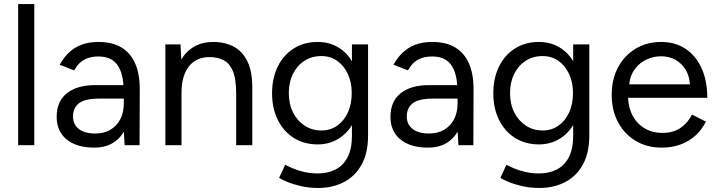

<svg xmlns="http://www.w3.org/2000/svg" viewBox="-20 -720 3558 952"><path d="M70 0V-700H150V0Z M448 12Q360 12 310.5 -28.5Q261 -69 261 -141Q261 -217 311.5 -257.5Q362 -298 453 -298H592Q587 -369 557 -404.5Q527 -440 467 -440Q426 -440 396.5 -423.5Q367 -407 348 -371L276 -399Q295 -434 322 -459.5Q349 -485 385 -498.5Q421 -512 467 -512Q537 -512 582.5 -484.5Q628 -457 651 -403.5Q674 -350 673 -271L672 0H598L594 -67Q572 -29 535 -8.5Q498 12 448 12ZM452 -58Q495 -58 527 -76.5Q559 -95 576.5 -129Q594 -163 594 -211V-231H471Q401 -231 371.5 -208Q342 -185 342 -142Q342 -103 371 -80.5Q400 -58 452 -58Z M800 0V-500H875L879 -425Q904 -467 944 -489.5Q984 -512 1037 -512Q1096 -512 1139.5 -488.5Q1183 -465 1207.5 -414Q1232 -363 1231 -280V0H1151V-256Q1151 -330 1134 -369Q1117 -408 1087 -422.5Q1057 -437 1019 -437Q953 -437 916.5 -390.5Q880 -344 880 -259V0Z M1558 212Q1510 212 1470.5 202.5Q1431 193 1403.5 181.5Q1376 170 1364 162L1394 97Q1407 104 1431 114.5Q1455 125 1487.5 132.5Q1520 140 1557 140Q1605 140 1643.5 120.5Q1682 101 1703.5 59.5Q1725 18 1725 -47V-100Q1698 -55 1654 -29.5Q1610 -4 1555 -4Q1488 -4 1437 -36Q1386 -68 1357.5 -125.5Q1329 -183 1329 -257Q1329 -333 1357.5 -390.5Q1386 -448 1437 -480Q1488 -512 1555 -512Q1610 -512 1654 -487Q1698 -462 1725 -416V-500H1805V-48Q1805 38 1773 96Q1741 154 1685 183Q1629 212 1558 212ZM1574 -73Q1618 -73 1652 -97Q1686 -121 1705 -162.5Q1724 -204 1724 -259Q1724 -312 1704.5 -353.5Q1685 -395 1651.5 -418.5Q1618 -442 1573 -442Q1526 -442 1489.5 -418.5Q1453 -395 1432.5 -353.5Q1412 -312 1412 -259Q1412 -204 1433 -162.5Q1454 -121 1490.5 -97Q1527 -73 1574 -73Z M2103 12Q2015 12 1965.5 -28.5Q1916 -69 1916 -141Q1916 -217 1966.5 -257.5Q2017 -298 2108 -298H2247Q2242 -369 2212 -404.5Q2182 -440 2122 -440Q2081 -440 2051.5 -423.5Q2022 -407 2003 -371L1931 -399Q1950 -434 1977 -459.5Q2004 -485 2040 -498.5Q2076 -512 2122 -512Q2192 -512 2237.5 -484.5Q2283 -457 2306 -403.5Q2329 -350 2328 -271L2327 0H2253L2249 -67Q2227 -29 2190 -8.5Q2153 12 2103 12ZM2107 -58Q2150 -58 2182 -76.5Q2214 -95 2231.5 -129Q2249 -163 2249 -211V-231H2126Q2056 -231 2026.5 -208Q1997 -185 1997 -142Q1997 -103 2026 -80.5Q2055 -58 2107 -58Z M2655 212Q2607 212 2567.5 202.5Q2528 193 2500.5 181.5Q2473 170 2461 162L2491 97Q2504 104 2528 114.5Q2552 125 2584.5 132.5Q2617 140 2654 140Q2702 140 2740.5 120.5Q2779 101 2800.5 59.5Q2822 18 2822 -47V-100Q2795 -55 2751 -29.5Q2707 -4 2652 -4Q2585 -4 2534 -36Q2483 -68 2454.5 -125.5Q2426 -183 2426 -257Q2426 -333 2454.5 -390.5Q2483 -448 2534 -480Q2585 -512 2652 -512Q2707 -512 2751 -487Q2795 -462 2822 -416V-500H2902V-48Q2902 38 2870 96Q2838 154 2782 183Q2726 212 2655 212ZM2671 -73Q2715 -73 2749 -97Q2783 -121 2802 -162.5Q2821 -204 2821 -259Q2821 -312 2801.5 -353.5Q2782 -395 2748.5 -418.5Q2715 -442 2670 -442Q2623 -442 2586.5 -418.5Q2550 -395 2529.5 -353.5Q2509 -312 2509 -259Q2509 -204 2530 -162.5Q2551 -121 2587.5 -97Q2624 -73 2671 -73Z M3261 12Q3188 12 3132 -21.5Q3076 -55 3044.5 -114Q3013 -173 3013 -250Q3013 -327 3044.5 -386Q3076 -445 3131.5 -478.5Q3187 -512 3259 -512Q3329 -512 3380 -477.5Q3431 -443 3459 -381Q3487 -319 3487 -235H3094Q3099 -153 3146 -107Q3193 -61 3265 -61Q3318 -61 3354.5 -86Q3391 -111 3411 -152L3480 -117Q3461 -78 3429.5 -49Q3398 -20 3355.5 -4Q3313 12 3261 12ZM3100 -302H3401Q3398 -345 3378.5 -376Q3359 -407 3328 -424Q3297 -441 3258 -441Q3220 -441 3185 -424.5Q3150 -408 3127 -376.5Q3104 -345 3100 -302Z"/></svg>

Font: Figtree
Style: Regular
Weight: 400
Designer: Erik Kennedy
Foundry: Erik Kennedy
Version: Version 2.002